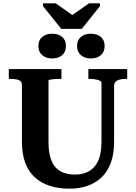

<svg xmlns="http://www.w3.org/2000/svg" viewBox="-20 -1126 819 1156"><path d="M349 -952H472L582 -1089V-1106H516L384 -1014H447L315 -1106H239V-1089ZM272 -272Q272 -217 283 -179Q294 -141 314.5 -118.5Q335 -96 364.5 -85.5Q394 -75 432 -75Q467 -75 496 -86Q525 -97 546.5 -120Q568 -143 579.5 -181Q591 -219 591 -274V-629Q591 -634 584.5 -638Q578 -642 568 -645Q558 -648 545.5 -649.5Q533 -651 521 -651H512V-710H746V-651H735Q716 -651 700.5 -647Q685 -643 676 -634Q667 -625 667 -608V-274Q667 -198 646.5 -144Q626 -90 589 -56Q552 -22 503.5 -6Q455 10 398 10Q334 10 281.5 -6.5Q229 -23 191 -57Q153 -91 132.5 -144.5Q112 -198 112 -273V-615Q112 -637 92.5 -644Q73 -651 44 -651H33V-710H350V-651H341Q329 -651 317 -650.5Q305 -650 294.5 -648.5Q284 -647 278 -645.5Q272 -644 272 -641ZM377 -849Q377 -814 354.5 -794Q332 -774 294 -774Q257 -774 234 -794Q211 -814 211 -849Q211 -884 234 -903.5Q257 -923 294 -923Q332 -923 354.5 -903.5Q377 -884 377 -849ZM610 -849Q610 -814 587.5 -794Q565 -774 527 -774Q490 -774 467 -794Q444 -814 444 -849Q444 -884 467 -903.5Q490 -923 527 -923Q565 -923 587.5 -903.5Q610 -884 610 -849Z"/></svg>

Font: Roboto Serif 28pt SemiBold
Style: Regular
Weight: 600
Designer: Greg Gazdowicz
Foundry: Commercial Type
Version: Version 1.008